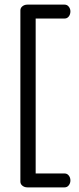

<svg xmlns="http://www.w3.org/2000/svg" viewBox="-20 -788 343 829"><path d="M134 -708V-39H259Q270 -39 277 -30Q284 -21 284 -9Q284 3 277 12Q270 21 259 21H98Q86 21 77 14Q68 7 68 -4V-743Q68 -754 77 -761Q86 -768 98 -768H259Q270 -768 277 -759Q284 -750 284 -739Q284 -726 277 -717Q270 -708 259 -708Z"/></svg>

Font: Dosis
Style: Book
Weight: 400
Designer: EdgarTolentino, PabloImpallari, IginoMarini
Foundry: EdgarTolentino, PabloImpallari, IginoMarini
Version: Version 1.007